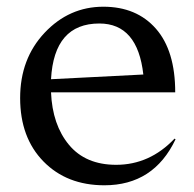

<svg xmlns="http://www.w3.org/2000/svg" viewBox="-20 -540 578 572"><path d="M276 -470Q141 -470 132 -304L407 -318Q390 -470 276 -470ZM40 -248Q40 -365 113 -442.5Q186 -520 288 -520Q387 -520 444.5 -454.5Q502 -389 502 -265H132Q136 -168 185.5 -108.5Q235 -49 326 -49Q426 -49 500 -127L503 -125Q438 12 291 12Q179 12 109.5 -59Q40 -130 40 -248Z"/></svg>

Font: Coconat
Style: Regular
Weight: 400
Designer: Sara Lavazza
Foundry: Collletttivo
Version: Version 1.000;Glyphs 3.2 (3217)